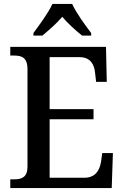

<svg xmlns="http://www.w3.org/2000/svg" viewBox="-20 -951 627 971"><path d="M149 -784V-771H194C226 -797 267 -833 295 -866C322 -833 364 -796 395 -771H441V-784C412 -822 365 -886 345 -931H245C225 -886 177 -822 149 -784ZM32 0H545L551 -177H497L491 -133C484 -89 462 -52 406 -52H231V-348H453V-399H231V-662H382C437 -662 457 -626 461 -581L466 -537H520L516 -714H32V-670H51C89 -670 119 -661 119 -601V-108C119 -55 90 -44 52 -44H32Z"/></svg>

Font: Noto Serif Lao SemiCondensed Medium
Style: Regular
Weight: 500
Width: 4
Designer: Monotype Design Team
Foundry: Monotype Imaging Inc.
Version: Version 2.003